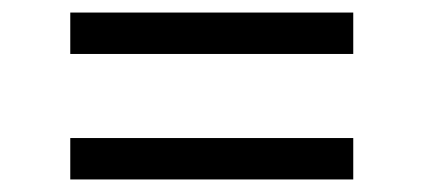

<svg xmlns="http://www.w3.org/2000/svg" viewBox="-20 -490 675 306"><path d="M92 -270H543V-204H92ZM92 -470H543V-404H92Z"/></svg>

Font: Uncial Antiqua
Style: Regular
Weight: 400
Designer: Astigmatic (AOETI)
Foundry: Astigmatic (AOETI)
Version: Version 1.000